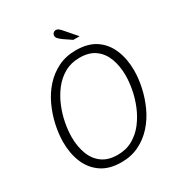

<svg xmlns="http://www.w3.org/2000/svg" viewBox="-198 -967 1027 1108"><g transform="rotate(-30 316.0 -413.5)"><path d="M288 12Q207 12 155 -24Q103 -60 78 -120.5Q53 -181 53 -256Q53 -311 66 -370Q79 -429 104.5 -484.5Q130 -540 169.5 -584Q209 -628 261.5 -654Q314 -680 380 -680Q462 -680 513.5 -644.5Q565 -609 590 -548Q615 -487 615 -412Q615 -357 602 -298Q589 -239 563.5 -183.5Q538 -128 498.5 -84Q459 -40 406.5 -14Q354 12 288 12ZM290 -36Q347 -36 391 -61Q435 -86 466.5 -127Q498 -168 518.5 -217.5Q539 -267 548.5 -317.5Q558 -368 558 -411Q558 -473 539.5 -523Q521 -573 481.5 -602.5Q442 -632 378 -632Q321 -632 277 -607Q233 -582 201.5 -541Q170 -500 149.5 -450.5Q129 -401 119.5 -350.5Q110 -300 110 -257Q110 -196 128.5 -145.5Q147 -95 187 -65.5Q227 -36 290 -36ZM399 -739 349 -773Q331 -786 323 -795Q315 -804 315 -814Q315 -825 322.5 -832Q330 -839 340 -839Q348 -839 356 -833.5Q364 -828 375 -815L441 -739Z"/></g></svg>

Font: Atkinson Hyperlegible Mono ExtraLight
Style: Italic
Weight: 200
Italic angle: -12°
Monospace: yes
Designer: Elliott Scott, Megan Eiswerth, Linus Boman, Theodore Petrosky, Letters from Sweden
Foundry: Applied Design Works, Letters from Sweden
Version: Version 2.001